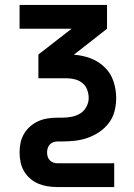

<svg xmlns="http://www.w3.org/2000/svg" viewBox="-20 -540 540 775"><path d="M441 215H212Q192 215 172.5 212Q153 209 135 201.5Q117 194 102 181Q87 168 77 151Q67 134 63 114.5Q59 95 59 75Q59 55 63 36Q67 17 77 0Q87 -17 102 -30Q117 -43 135 -51Q153 -59 172.5 -62Q192 -65 212 -65H231Q250 -65 268.5 -68.5Q287 -72 303 -81.5Q319 -91 328.5 -108.5Q338 -126 338 -144Q338 -161 332 -177.5Q326 -194 313 -204.5Q300 -215 283.5 -219.5Q267 -224 250 -224H135V-320L269 -424H59V-520H412V-424L278 -319Q312 -317 344.5 -305Q377 -293 402 -269Q427 -245 438 -212Q449 -179 449 -144Q449 -118 442.5 -92Q436 -66 420 -44.5Q404 -23 382 -8Q360 7 335 16Q310 25 283.5 28Q257 31 231 31H212Q203 31 195 34Q187 37 181 43.5Q175 50 172.5 58.5Q170 67 170 75Q170 84 172.5 92.5Q175 101 181 107Q187 113 195 116Q203 119 212 119H441Z"/></svg>

Font: Iosevka Fixed
Style: Bold
Weight: 700
Monospace: yes
Designer: Belleve Invis
Foundry: Belleve Invis
Version: Version 32.3.0